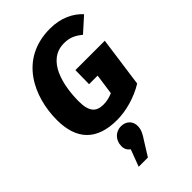

<svg xmlns="http://www.w3.org/2000/svg" viewBox="-304 -816 1253 1253"><g transform="rotate(-45 322.5 -189.5)"><path d="M421 -713C137 -713 31 -469 31 -259C31 -79 121 19 309 19C395 19 492 -9 570 -57L618 -404H347L345 -276H424L404 -134C376 -122 349 -115 318 -115C252 -115 218 -148 218 -244C218 -388 259 -581 418 -581C471 -581 504 -565 545 -532L645 -622C597 -674 523 -713 421 -713ZM298 65C249 65 208 103 208 160C208 186 219 204 237 217L193 334H278L338 238C365 198 377 173 377 140C377 96 344 65 298 65Z"/></g></svg>

Font: Fira Sans ExtraBold
Style: Italic
Weight: 800
Italic angle: -8°
Designer: bBox Type GmbH & Carrois Corporate GbR & Edenspiekermann AG
Foundry: bBox Type GmbH & Carrois Corporate GbR & Edenspiekermann AG
Version: Version 4.301;PS 004.301;hotconv 1.0.88;makeotf.lib2.5.64775